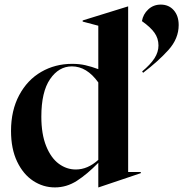

<svg xmlns="http://www.w3.org/2000/svg" viewBox="-20 -801 798 836"><path d="M28 -231Q28 -320 63.5 -386.5Q99 -453 159.5 -488Q220 -523 294 -523Q326 -523 352 -517Q378 -511 408 -500V-689L340 -707V-712L537 -773H538V-52H593V-47L409 15H408V-92Q359 -42 314.5 -13.5Q270 15 219 15Q168 15 124.5 -13.5Q81 -42 54.5 -97.5Q28 -153 28 -231ZM310 -63Q362 -63 408 -105V-442Q358 -512 293 -512Q236 -512 198 -456.5Q160 -401 160 -293Q160 -217 181 -165Q202 -113 236 -88Q270 -63 310 -63ZM670 -603Q670 -634 652.5 -658.5Q635 -683 598 -709Q603 -739 625.5 -760Q648 -781 680 -781Q715 -781 736.5 -756.5Q758 -732 758 -692Q758 -633 713.5 -583.5Q669 -534 603 -484L599 -490Q635 -520 652.5 -547Q670 -574 670 -603Z"/></svg>

Font: Nyght Serif Medium
Style: Regular
Weight: 500
Designer: Maksym Kobuzan
Version: Version 0.410